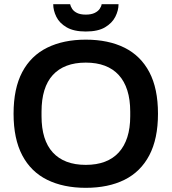

<svg xmlns="http://www.w3.org/2000/svg" viewBox="-20 -888 822 920"><path d="M391 12Q284 12 206 -26.5Q128 -65 86.5 -144Q45 -223 45 -343Q45 -464 86.5 -542.5Q128 -621 206 -659.5Q284 -698 391 -698Q499 -698 576.5 -659.5Q654 -621 695.5 -542.5Q737 -464 737 -343Q737 -223 695.5 -144Q654 -65 576.5 -26.5Q499 12 391 12ZM391 -98Q443 -98 482.5 -113Q522 -128 549 -157.5Q576 -187 590 -230.5Q604 -274 604 -331V-353Q604 -411 590 -455Q576 -499 549 -528.5Q522 -558 482.5 -573Q443 -588 391 -588Q339 -588 299.5 -573Q260 -558 233 -528.5Q206 -499 192.5 -455Q179 -411 179 -353V-331Q179 -274 192.5 -230.5Q206 -187 233 -157.5Q260 -128 299.5 -113Q339 -98 391 -98ZM391 -737Q334 -737 299.5 -757Q265 -777 250 -807.5Q235 -838 235 -868H316Q318 -858 325.5 -846Q333 -834 349 -826Q365 -818 391 -818Q417 -818 433.5 -826Q450 -834 458 -846Q466 -858 467 -868H548Q548 -838 532.5 -807.5Q517 -777 483 -757Q449 -737 391 -737Z"/></svg>

Font: Archivo SemiBold SemiBold
Style: Regular
Weight: 600
Version: Version 2.001